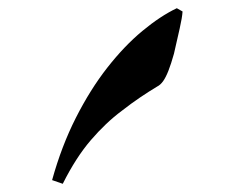

<svg xmlns="http://www.w3.org/2000/svg" viewBox="-20 -444 582 468"><path d="M133 4 107 -5Q130 -88 165 -157Q200 -226 241.5 -279Q283 -332 327 -368.5Q371 -405 411 -424L425 -416Q424 -401 418 -374.5Q412 -348 404 -313Q397 -288 390.5 -271.5Q384 -255 377.5 -246Q371 -237 363 -233Q343 -221 321.5 -206.5Q300 -192 277 -174Q238 -145 201.5 -102.5Q165 -60 133 4Z"/></svg>

Font: Noto Nastaliq Urdu SemiBold
Style: Regular
Weight: 600
Version: Version 3.007